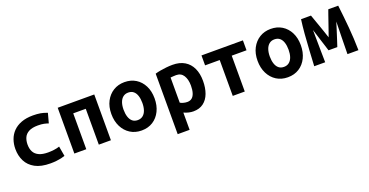

<svg xmlns="http://www.w3.org/2000/svg" viewBox="-31 -1214 3983 2073"><g transform="rotate(-20 1960.0 -177.5)"><path d="M354 12Q246 12 179 -24.5Q112 -61 80.5 -123.5Q49 -186 49 -263Q49 -320 67 -370.5Q85 -421 122 -459Q159 -497 216 -518.5Q273 -540 351 -540Q398 -540 436 -533.5Q474 -527 513 -511L483 -400Q461 -408 433.5 -414Q406 -420 363 -420Q298 -420 259.5 -399.5Q221 -379 205 -344Q189 -309 189 -263Q189 -215 207 -180.5Q225 -146 265 -127Q305 -108 370 -108Q402 -108 438 -112.5Q474 -117 502 -127L522 -13Q503 -6 478 -0.5Q453 5 422 8.5Q391 12 354 12Z M631 0V-526H1051V0H912V-412H768V0Z M1401 15Q1327 15 1271 -20.5Q1215 -56 1183.5 -119Q1152 -182 1152 -264Q1152 -347 1184.5 -409Q1217 -471 1273 -505.5Q1329 -540 1401 -540Q1475 -540 1530.5 -505.5Q1586 -471 1617.5 -409Q1649 -347 1649 -264Q1649 -182 1618 -119Q1587 -56 1531.5 -20.5Q1476 15 1401 15ZM1399 -105Q1435 -105 1459.5 -125Q1484 -145 1496 -180.5Q1508 -216 1508 -263Q1508 -310 1496.5 -345.5Q1485 -381 1461.5 -400.5Q1438 -420 1401 -420Q1366 -420 1341.5 -400.5Q1317 -381 1304.5 -345.5Q1292 -310 1292 -263Q1292 -216 1303.5 -180.5Q1315 -145 1338.5 -125Q1362 -105 1399 -105Z M1751 185V-510Q1776 -518 1810 -524Q1844 -530 1881 -534Q1918 -538 1953 -538Q2035 -538 2091 -504.5Q2147 -471 2176 -409Q2205 -347 2205 -263Q2205 -182 2182 -120Q2159 -58 2112.5 -23Q2066 12 1997 12Q1971 12 1944.5 6Q1918 0 1888 -13V185ZM1969 -106Q2002 -106 2023 -124Q2044 -142 2054.5 -176.5Q2065 -211 2065 -259Q2065 -330 2037 -375Q2009 -420 1952 -420Q1936 -420 1918 -418.5Q1900 -417 1888 -416V-127Q1902 -118 1924.5 -112Q1947 -106 1969 -106Z M2451 0V-412H2283V-526H2759V-412H2589V0Z M3081 15Q3007 15 2951 -20.5Q2895 -56 2863.5 -119Q2832 -182 2832 -264Q2832 -347 2864.5 -409Q2897 -471 2953 -505.5Q3009 -540 3081 -540Q3155 -540 3210.5 -505.5Q3266 -471 3297.5 -409Q3329 -347 3329 -264Q3329 -182 3298 -119Q3267 -56 3211.5 -20.5Q3156 15 3081 15ZM3079 -105Q3115 -105 3139.5 -125Q3164 -145 3176 -180.5Q3188 -216 3188 -263Q3188 -310 3176.5 -345.5Q3165 -381 3141.5 -400.5Q3118 -420 3081 -420Q3046 -420 3021.5 -400.5Q2997 -381 2984.5 -345.5Q2972 -310 2972 -263Q2972 -216 2983.5 -180.5Q2995 -145 3018.5 -125Q3042 -105 3079 -105Z M3387 0Q3392 -86 3397 -180Q3402 -274 3409.5 -363.5Q3417 -453 3427 -526H3541Q3549 -502 3561 -469Q3573 -436 3586.5 -397Q3600 -358 3614 -318Q3628 -278 3640 -240Q3653 -276 3667 -316.5Q3681 -357 3694.5 -396Q3708 -435 3719.5 -468.5Q3731 -502 3740 -526H3854Q3862 -457 3869 -391.5Q3876 -326 3881.5 -262Q3887 -198 3890.5 -133Q3894 -68 3895 0H3769Q3770 -47 3770.5 -93.5Q3771 -140 3772 -186.5Q3773 -233 3774 -279.5Q3775 -326 3776 -372Q3766 -339 3755.5 -306Q3745 -273 3734.5 -240Q3724 -207 3713.5 -174.5Q3703 -142 3692 -109H3591Q3581 -142 3570.5 -174.5Q3560 -207 3549.5 -240Q3539 -273 3529 -306Q3519 -339 3508 -372Q3509 -310 3509.5 -248Q3510 -186 3511 -124Q3512 -62 3513 0Z"/></g></svg>

Font: Ubuntu Sans Mono
Style: Bold
Weight: 700
Monospace: yes
Designer: Dalton Maag Ltd
Foundry: Dalton Maag Ltd
Version: Version 1.006